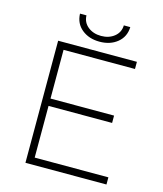

<svg xmlns="http://www.w3.org/2000/svg" viewBox="-127 -968 900 1062"><g transform="rotate(15 323.5 -437.5)"><path d="M120 -699V0H584V-41H162V-337H526V-379H162V-658H571V-699ZM240.5 -786C267.5 -764 301.3 -753 342 -753C382.7 -753 416.5 -764 443.5 -786C470.5 -808 484.7 -837.7 486 -875H449C448.3 -848.3 437.8 -826.8 417.5 -810.5C397.2 -794.2 372 -786 342 -786C312 -786 286.8 -794.2 266.5 -810.5C246.2 -826.8 235.7 -848.3 235 -875H198C199.3 -837.7 213.5 -808 240.5 -786Z"/></g></svg>

Font: Montserrat Custom ExtraLight
Style: Regular
Weight: 300
Designer: Julieta Ulanovsky
Foundry: Julieta Ulanovsky
Version: Version 7.200